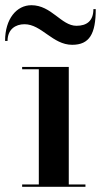

<svg xmlns="http://www.w3.org/2000/svg" viewBox="-52 -717 388 737"><path d="M42 -624C107.5 -624 150 -545 225 -545C291.5 -545 315.5 -587 315.5 -682H306.5C306.5 -637.5 282 -618 241.5 -618C183 -618 146 -697 68.5 -697C12 -697 -32.5 -645 -32.5 -560H-23C-23 -604.5 7.5 -624 42 -624ZM33 -9V0H276V-9H212V-460H33V-451H97V-9Z"/></svg>

Font: Bodoni* 24pt Medium
Style: Regular
Weight: 500
Version: Version 2.3